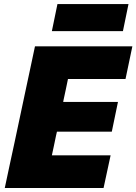

<svg xmlns="http://www.w3.org/2000/svg" viewBox="-20 -946 686 966"><path d="M4 0Q16 -56.5 27.2 -109.2Q38.5 -162 53.5 -231L105 -473.5Q120 -544 131.8 -599Q143.5 -654 156 -713H646L611.5 -548.5H322Q317 -524 311.5 -497.8Q306 -471.5 299.5 -442L298 -433H573.5L542.5 -283.5H266.5L262 -264Q256.5 -236.5 251.2 -212Q246 -187.5 241 -164.5H536.5L501 0ZM241 -789.5 269 -925.5H626.5L598.5 -789.5Z"/></svg>

Font: Commissioner ExtraBold
Style: Italic
Weight: 800
Italic angle: -12°
Designer: Kostas Bartsokas
Foundry: Kostas Bartsokas
Version: Version 1.000; ttfautohint (v1.8.3)